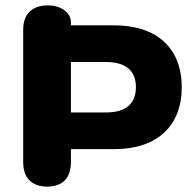

<svg xmlns="http://www.w3.org/2000/svg" viewBox="-20 -691 717 712"><path d="M155 1C212 1 243 -31 243 -89V-138H404C563 -138 654 -224 654 -368C654 -511 563 -597 404 -597H243V-609C243 -639 213 -671 157 -671C99 -671 66 -639 66 -581V-89C66 -31 98 1 155 1ZM373 -274H243V-461H373C445 -461 484 -430 484 -368C484 -305 445 -274 373 -274Z"/></svg>

Font: SN Pro Heavy
Style: Regular
Weight: 800
Designer: Tobias Whetton
Foundry: Supernotes
Version: Version 1.001;Glyphs 3.2 (3249)